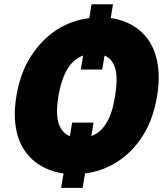

<svg xmlns="http://www.w3.org/2000/svg" viewBox="-20 -820 799 915"><path d="M58.2 -362.2Q76.3 -472.3 127.1 -551.5Q179 -631.7 249.5 -677.4Q320 -723 405.5 -733.7L416.2 -799.7H518.5L507.8 -734Q547.6 -728.3 581.5 -714Q615.4 -699.6 643.5 -676.8Q671.5 -654.1 691.8 -622.7Q712 -591.3 723.2 -551.7Q734.4 -512.1 736.2 -464.7Q737.9 -417.3 728.7 -362.2Q710.6 -252.5 660.9 -173.7Q636 -134.2 605.5 -103.2Q574.9 -72.1 539.8 -49.5Q504.6 -27 465.7 -12.8Q426.8 1.4 385.3 6.7L373.6 75.3H271.3L283 6.7Q202.8 -4.6 145.6 -50.1Q117.2 -72.8 96.4 -103.9Q75.6 -134.9 64.1 -174Q52.6 -213.1 50.8 -260.3Q49 -307.5 58.2 -362.2ZM260.3 -229.4Q276.3 -185 312.9 -171.2L323.9 -235.8H426.1L415.1 -171.5Q443.9 -181.8 463.6 -202.8Q483.3 -223.7 496.3 -250.2Q509.2 -276.6 516.7 -305.9Q524.1 -335.2 528.4 -362.2Q542.6 -451.3 528.8 -495.4Q514.6 -540.1 478.3 -555.4L467.3 -488.6H365.1L376.1 -555.4Q355.1 -547.9 336.8 -533Q318.5 -518.1 303.6 -494.7Q288.7 -471.2 277.3 -438.4Q266 -405.5 258.5 -362.2Q244.3 -274.9 260.3 -229.4Z"/></svg>

Font: Inter P Black
Style: Italic
Weight: 900
Italic angle: -9.40001°
Designer: Rasmus Andersson
Foundry: rsms
Version: Version 3.018;git-588b23468